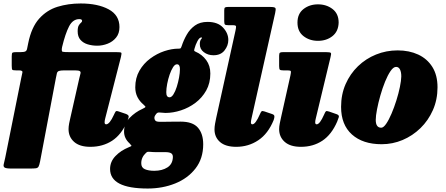

<svg xmlns="http://www.w3.org/2000/svg" viewBox="-38 -820 2564 1105"><path d="M-8 88 84 -370Q88 -391 91 -403Q94 -415 70.5 -415H54Q36.5 -415 33 -418.5Q29.5 -422 29.5 -442V-495.5Q29.5 -514 34 -517Q38.5 -520 56.5 -520H79.5Q100.5 -520 108.2 -524.2Q116 -528.5 118 -540Q120 -551.5 124.5 -572Q143 -663 187.2 -712.5Q231.5 -762 293.2 -781Q355 -800 426.5 -800Q524.5 -800 587 -766.5Q649.5 -733 649.5 -664Q649.5 -627.5 630.2 -603.8Q611 -580 581.5 -568.5Q552 -557 521.5 -557Q492.5 -557 466.8 -564.8Q441 -572.5 425 -590.8Q409 -609 409 -640Q409 -663 415.2 -673.5Q421.5 -684 428 -689Q434.5 -694 434.5 -700Q434.5 -710 418.5 -710Q381 -710 359.5 -668.2Q338 -626.5 319.5 -550Q314 -524 323 -522Q332 -520 362 -520H631Q657 -520 660 -516.5Q663 -513 658 -492L567.5 -138.5Q566 -134 565 -127Q564 -120 564 -116Q564 -104.5 573 -104.5Q592.5 -104.5 617 -158Q624 -173.5 627.8 -178.5Q631.5 -183.5 646.5 -178L686.5 -164.5Q703.5 -158 702.8 -148.5Q702 -139 693.5 -120.5Q661.5 -45.5 607.5 -10.2Q553.5 25 482 25Q420.5 25 388.5 -3.5Q356.5 -32 356.5 -77Q356.5 -91.5 360 -110Q363.5 -128.5 366.5 -140L418 -368Q421.5 -385 424.8 -395.2Q428 -405.5 422 -410.2Q416 -415 393 -415H333.5Q310 -415 301 -411.5Q292 -408 289.5 -398.5Q287 -389 283.5 -370L192.5 110Q188.5 130 184 138.5Q179.5 147 168.2 148.5Q157 150 132.5 150H27.5Q-3 150 -11.5 144.2Q-20 138.5 -16.5 124.8Q-13 111 -8 88Z M595.5 152.5Q595.5 110 626.8 77.8Q658 45.5 703 27.5Q720 21 718.8 18.5Q717.5 16 708 5.5Q676 -23.5 676 -62.5Q676 -108.5 708.2 -141.8Q740.5 -175 782 -193.5Q798.5 -201.5 799.2 -204.2Q800 -207 788.5 -217.5Q766 -236 753.2 -261Q740.5 -286 740.5 -317.5Q740.5 -371.5 764.5 -413.2Q788.5 -455 826.8 -483.2Q865 -511.5 908 -525.8Q951 -540 988.5 -540H991Q999 -540 1001.5 -542.2Q1004 -544.5 1007.5 -554.5Q1018.5 -588.5 1036.8 -620.5Q1055 -652.5 1084 -673.2Q1113 -694 1156.5 -694Q1215 -694 1245.5 -661.5Q1276 -629 1276 -590Q1276 -557.5 1254.2 -529.8Q1232.5 -502 1190.5 -502Q1158.5 -502 1135 -519.8Q1111.5 -537.5 1112 -566.5Q1112 -586 1120.2 -595.2Q1128.5 -604.5 1120.5 -604.5Q1109.5 -604.5 1098.2 -583.2Q1087 -562 1081.5 -540.5Q1079 -531.5 1079.5 -528.8Q1080 -526 1086.5 -523Q1125 -506.5 1148.8 -474.2Q1172.5 -442 1172.5 -397Q1172.5 -341.5 1148.8 -299.2Q1125 -257 1086.8 -228.2Q1048.5 -199.5 1003.2 -184.8Q958 -170 914 -170Q903.5 -170 887 -172Q878 -173 872.2 -172.2Q866.5 -171.5 860.5 -164Q857 -160 853.8 -154Q850.5 -148 850.5 -141Q850.5 -133 856 -126Q861.5 -119 883 -119Q894.5 -119 917.2 -119.2Q940 -119.5 964 -119.8Q988 -120 1002 -120Q1071 -120 1101.2 -85.2Q1131.5 -50.5 1131.5 10.5Q1131.5 92.5 1087.2 149.5Q1043 206.5 970.2 235.8Q897.5 265 812 265Q595.5 265 595.5 152.5ZM919 -289.5Q918.5 -260 938 -260Q949.5 -260 960.2 -277Q971 -294 979.2 -320Q987.5 -346 992.5 -373.5Q997.5 -401 997.5 -421.5Q998 -450 980.5 -450Q968.5 -450 957.8 -433Q947 -416 938.2 -390.5Q929.5 -365 924.2 -337.5Q919 -310 919 -289.5ZM802 60Q775 85 775 119Q774.5 144.5 795.8 153.8Q817 163 850 163Q895 163 925.5 143.5Q956 124 957 83.5Q957 68 946.5 61.8Q936 55.5 912 55.5H858.5Q851 55.5 843.5 55.2Q836 55 828.5 54Q819 53 813.5 53.5Q808 54 802 60Z M1545.5 -744.5 1409.5 -138.5Q1408.5 -134 1407.2 -127Q1406 -120 1406 -116Q1406 -104.5 1414.5 -104.5Q1432.5 -104.5 1457.5 -162Q1463.5 -176 1467.5 -179.5Q1471.5 -183 1484.5 -178.5L1528.5 -163.5Q1540.5 -159.5 1541.2 -151.2Q1542 -143 1537 -129Q1505 -50.5 1448.5 -12.8Q1392 25 1321.5 25Q1260 25 1228.2 -2.8Q1196.5 -30.5 1196.5 -75.5Q1196.5 -90 1199.8 -108.5Q1203 -127 1206 -140L1317 -642.5Q1321 -660.5 1320.5 -667.8Q1320 -675 1302.5 -675H1277Q1261.5 -675 1257 -678.5Q1252.5 -682 1252.5 -698V-760Q1252.5 -773 1256.5 -776.5Q1260.5 -780 1273.5 -780H1516.5Q1544 -780 1547.2 -773.2Q1550.5 -766.5 1545.5 -744.5Z M1674 -690Q1674 -741 1708.8 -768Q1743.5 -795 1792 -795Q1841 -795 1876 -768Q1911 -741 1911 -690Q1909.5 -639 1875.2 -612Q1841 -585 1792 -585Q1743.5 -585 1708.8 -612Q1674 -639 1674 -690ZM1864 -490 1779.5 -138.5Q1776 -125.5 1776 -116Q1776 -104.5 1784.5 -104.5Q1802.5 -104.5 1827 -160Q1833.5 -175.5 1837.5 -179.2Q1841.5 -183 1856 -178L1900.5 -162.5Q1915 -157 1912 -146.2Q1909 -135.5 1902.5 -120Q1870 -45 1817 -10Q1764 25 1694 25Q1632.5 25 1600.5 -3.5Q1568.5 -32 1568.5 -77Q1568.5 -91.5 1572.2 -110Q1576 -128.5 1578.5 -140L1633.5 -386Q1637.5 -404.5 1636 -409.8Q1634.5 -415 1617.5 -415H1592Q1576.5 -415 1572.5 -419.2Q1568.5 -423.5 1568.5 -440V-499Q1568.5 -513.5 1573.2 -516.8Q1578 -520 1592 -520H1838Q1863 -520 1866.2 -515.2Q1869.5 -510.5 1864 -490Z M1925 -205Q1925 -276.5 1951 -335.8Q1977 -395 2022.2 -438.8Q2067.5 -482.5 2126.2 -506.2Q2185 -530 2250.5 -530Q2317 -530 2368.8 -506Q2420.5 -482 2450.2 -434.8Q2480 -387.5 2480 -317.5Q2480 -246.5 2453.5 -186.5Q2427 -126.5 2381.8 -82.5Q2336.5 -38.5 2279 -14.2Q2221.5 10 2158.5 10Q2050 10 1987.5 -46Q1925 -102 1925 -205ZM2124.5 -130Q2124.5 -85 2156 -85Q2169 -85 2184.5 -107.5Q2200 -130 2215.2 -165.8Q2230.5 -201.5 2243.2 -242Q2256 -282.5 2263.5 -319.5Q2271 -356.5 2271.5 -380Q2271.5 -405.5 2264 -420.2Q2256.5 -435 2241.5 -435Q2226 -435 2209.8 -411.2Q2193.5 -387.5 2178.2 -350Q2163 -312.5 2151 -270.2Q2139 -228 2131.8 -190.5Q2124.5 -153 2124.5 -130Z"/></svg>

Font: Besley* Narrow Fatface
Style: Italic
Weight: 900
Width: 4
Italic angle: -13°
Designer: Owen Earl
Foundry: indestructible type*
Version: Version 3.000; ttfautohint (v1.8.3)